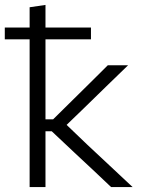

<svg xmlns="http://www.w3.org/2000/svg" viewBox="-28 -761 582 781"><path d="M92.5 0V-601H-8.5V-649H92.5V-731.5L157 -741V-649H342V-601H157V-275.5H188L266 -352.5Q302 -388 338.5 -424Q374.5 -460 410.5 -495.5H493Q448 -452 403.5 -408.8Q359 -365.5 315 -322.5L243 -253L326.5 -173Q372.5 -130 419 -86.5Q465.5 -43 511.5 0H424Q387 -35 350 -70Q312.5 -104.5 276 -139L182.5 -227H157V0Z"/></svg>

Font: Heraclito Light
Style: Regular
Weight: 300
Designer: Kostas Bartsokas (font) & Cristiano Sobral (main changes)
Foundry: Kostas Bartsokas (font) & Cristiano Sobral (main changes)
Version: Version 1.00;July 8, 2020;FontCreator 13.0.0.2655 64-bit